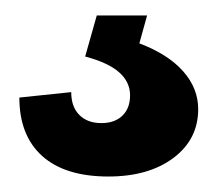

<svg xmlns="http://www.w3.org/2000/svg" viewBox="-20 -20 276 248"><path d="M120 208Q64 208 34.5 181.5Q5 155 5 106L72 99Q72 118 82.5 128.5Q93 139 111 139Q128 139 138 129.5Q148 120 148 103Q148 86 134 73.5Q120 61 90 53L105 0H170L160 36Q197 50 216.5 72Q236 94 236 121Q236 160 204 184Q172 208 120 208Z"/></svg>

Font: Pathway Extreme 8pt Thin 12pt
Style: Bold
Weight: 700
Version: Version 1.001;gftools[0.9.26]